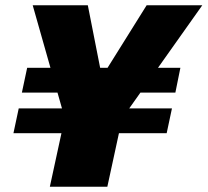

<svg xmlns="http://www.w3.org/2000/svg" viewBox="-20 -708 787 728"><path d="M169 0 213 -203H31L51 -297H215L104 -688H313L365 -424H371L536 -688H747L470 -297H632L612 -203H431L387 0ZM63 -357 83 -451H664L645 -357Z"/></svg>

Font: Saira SemiExpanded ExtraBold
Style: Italic
Weight: 800
Width: 6
Italic angle: -12°
Designer: Hector Gatti with collaboration of the Omnibus-Type team
Foundry: Omnibus-Type
Version: Version 1.101